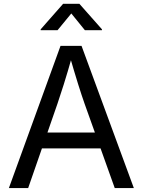

<svg xmlns="http://www.w3.org/2000/svg" viewBox="-20 -962 730 982"><path d="M25.4 0 289.6 -727.5H397L664.6 0H566.9L412.6 -431.6Q398.4 -471.7 379.6 -531.5Q360.8 -591.3 334 -684.1H351.6Q325.2 -590.3 305.9 -529.5Q286.6 -468.8 273.9 -431.6L124 0ZM158.2 -203.1V-284.2H531.7V-203.1ZM274.4 -807.6H188V-812L302.7 -942.4H386.2L501.5 -812V-807.6H414.1L344.7 -893.1Z"/></svg>

Font: Inter Variable
Style: Regular
Weight: 400
Designer: Rasmus Andersson
Foundry: rsms
Version: Version 4.001;git-9221beed3